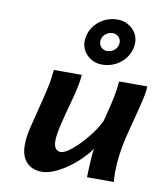

<svg xmlns="http://www.w3.org/2000/svg" viewBox="-88 -864 803 948"><g transform="rotate(10 313.0 -390.5)"><path d="M419.9 -144Q397 -109.9 356.2 -73.2Q315.4 -36.6 269.5 -12.2Q223.6 12.2 186 12.2Q137.2 12.2 108.9 -17.8Q80.6 -47.9 80.6 -104.5Q80.6 -145.5 93.3 -195.8L128.9 -338.4Q141.6 -388.7 147.7 -420.4Q153.8 -452.1 157.7 -493.2H297.9Q294.4 -440.4 268.1 -347.7Q254.4 -300.3 240 -240.5Q225.6 -180.7 225.6 -150.4Q225.6 -125 235.1 -112.5Q244.6 -100.1 262.2 -100.1Q281.7 -100.1 318.4 -130.6Q355 -161.1 390.9 -206.1Q426.8 -251 444.3 -290.5Q466.8 -377 474.4 -415.8Q481.9 -454.6 484.9 -493.2H626Q626 -469.2 617.4 -430.9Q608.9 -392.6 590.8 -323.7Q584.5 -299.3 577.9 -273.9Q571.3 -248.5 564.9 -222.2Q554.7 -179.7 548.8 -133.3Q543 -86.9 543 -48.8Q543 -17.6 545.4 0H411.1Q411.1 -22.9 413.8 -72Q416.5 -121.1 419.9 -144ZM454.1 -682.6Q454.1 -699.2 442.4 -710.9Q430.7 -722.7 413.1 -722.7Q392.1 -722.7 375.5 -708.3Q358.9 -693.8 358.9 -671.4Q358.9 -654.8 370.6 -642.8Q382.3 -630.9 399.9 -630.9Q421.4 -630.9 437.7 -645.5Q454.1 -660.2 454.1 -682.6ZM425.3 -793Q454.1 -793 478 -779.8Q502 -766.6 515.9 -744.1Q529.8 -721.7 529.8 -695.3Q529.8 -658.7 510.5 -627.7Q491.2 -596.7 458.5 -578.6Q425.8 -560.5 387.2 -560.5Q358.4 -560.5 334.5 -573.7Q310.5 -586.9 296.6 -609.4Q282.7 -631.8 282.7 -658.2Q282.7 -694.8 302 -725.8Q321.3 -756.8 354 -774.9Q386.7 -793 425.3 -793Z"/></g></svg>

Font: Lesson One
Style: Bold Italic
Weight: 700
Italic angle: -14°
Designer: But Ko, Victor Gaultney, Annie Olsen, Julie Remington, Don Collingsworth, Eric Hays, Becca Hirsbrunner
Version: Version 1.100